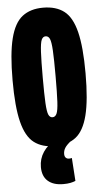

<svg xmlns="http://www.w3.org/2000/svg" viewBox="-61 -748 526 995"><g transform="rotate(-5 202.0 -250.0)"><path d="M202 10Q135 10 93 -22Q51 -54 31.5 -132.5Q12 -211 12 -348Q12 -487 32 -566Q52 -645 94 -677.5Q136 -710 202 -710Q269 -710 311 -678Q353 -646 372.5 -567.5Q392 -489 392 -352Q392 -213 372 -134Q352 -55 310 -22.5Q268 10 202 10ZM202 -140Q216 -140 223.5 -156Q231 -172 233.5 -217.5Q236 -263 236 -351Q236 -439 233.5 -484Q231 -529 224 -545Q217 -561 202 -561Q188 -561 181 -545Q174 -529 171.5 -483Q169 -437 169 -349Q169 -261 171.5 -216Q174 -171 181 -155.5Q188 -140 202 -140ZM227 210Q176 210 147.5 185Q119 160 119 112Q119 69 142 34.5Q165 0 204 -20L287 -10Q263 9 254 23.5Q245 38 245 55Q245 68 251.5 74.5Q258 81 268 81Q277 81 283 79L291 199Q279 204 264 207Q249 210 227 210Z"/></g></svg>

Font: Georama ExtraCondensed ExtraBold
Style: Regular
Weight: 800
Width: 2
Designer: Jean-Baptiste Levee
Foundry: Production Type
Version: Version 1.000